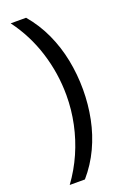

<svg xmlns="http://www.w3.org/2000/svg" viewBox="-166 -765 631 973"><g transform="rotate(-20 150.0 -278.0)"><path d="M260 -274Q260 -194 244.5 -117Q229 -40 196.5 29.5Q164 99 113 158H31Q77 95 108 24.5Q139 -46 155 -122Q171 -198 171 -275Q171 -394 135.5 -507Q100 -620 30 -714H113Q164 -654 196.5 -583Q229 -512 244.5 -434Q260 -356 260 -274Z"/></g></svg>

Font: Noto Sans Cham
Style: Regular
Weight: 400
Designer: Monotype Design Team
Foundry: Monotype Imaging Inc.
Version: Version 2.002